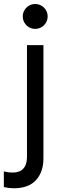

<svg xmlns="http://www.w3.org/2000/svg" viewBox="-43 -748 315 980"><path d="M-23.4 207V127Q-1.5 132.8 21.5 132.8Q57.6 132.8 76.2 112.5Q94.7 92.3 94.7 52.7V-517.6H178.7V60.5Q178.7 129.4 140.9 171.1Q103 212.9 27.3 212.9Q1.5 212.9 -23.4 207ZM73.2 -664.1Q73.2 -681.6 81.8 -696Q90.3 -710.4 104.7 -719Q119.1 -727.5 136.7 -727.5Q153.8 -727.5 168.5 -719Q183.1 -710.4 191.7 -695.8Q200.2 -681.2 200.2 -664.1Q200.2 -647 191.7 -632.3Q183.1 -617.7 168.5 -609.1Q153.8 -600.6 136.7 -600.6Q119.1 -600.6 104.7 -609.1Q90.3 -617.7 81.8 -632.1Q73.2 -646.5 73.2 -664.1Z"/></svg>

Font: Reddit Sans Fudge
Style: Regular
Weight: 400
Designer: Stephen Hutchings
Foundry: Reddit
Version: Version 1.011